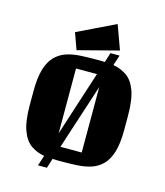

<svg xmlns="http://www.w3.org/2000/svg" viewBox="-123 -874 893 1036"><g transform="rotate(15 323.5 -356.0)"><path d="M194 -678 405 -780 454 -645 227 -586ZM187 68 206 10Q164 3 131 -20Q98 -43 79 -94Q60 -145 60 -236V-314Q60 -389 74.5 -436.5Q89 -484 115.5 -510.5Q142 -537 176.5 -548.5Q211 -560 252 -562.5Q293 -565 337 -565Q351 -565 364.5 -565Q378 -565 391 -564L408 -618H459L440 -560Q482 -553 515.5 -530Q549 -507 568 -456Q587 -405 587 -314V-236Q587 -161 572.5 -113.5Q558 -66 531.5 -39.5Q505 -13 470.5 -1.5Q436 10 395 12.5Q354 15 310 15Q296 15 282 15Q268 15 254 14L237 68ZM250 -490V-128L367 -490ZM397 -60V-426L278 -60Z"/></g></svg>

Font: Unlock
Style: Regular
Weight: 400
Designer: Eduardo Rodriguez Tunni
Foundry: Eduardo Rodriguez Tunni
Version: Version 1.003; ttfautohint (v1.8.4.7-5d5b);gftools[0.9.23]